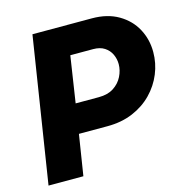

<svg xmlns="http://www.w3.org/2000/svg" viewBox="-104 -797 861 894"><g transform="rotate(-15 326.5 -350.0)"><path d="M21 0 131 -700H417Q492 -700 545 -669Q598 -638 625.5 -587Q653 -536 653 -475Q653 -421 632.5 -371Q612 -321 573.5 -281.5Q535 -242 480.5 -219Q426 -196 358 -196H220L189 0ZM242 -337H354Q397 -337 425.5 -355.5Q454 -374 468.5 -403Q483 -432 483 -462Q483 -487 472.5 -509.5Q462 -532 440.5 -546Q419 -560 386 -560H276Z"/></g></svg>

Font: MuseoModerno Thin
Style: Bold Italic
Weight: 700
Italic angle: -9°
Version: Version 1.003